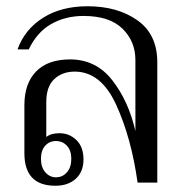

<svg xmlns="http://www.w3.org/2000/svg" viewBox="-20 -584 588 614"><path d="M58 -94V-248Q58 -317 95.5 -355.5Q133 -394 204 -394Q287 -394 339 -327.5Q391 -261 413 -165V-392Q413 -452 371.5 -492.5Q330 -533 247 -533Q189 -533 143.5 -507Q98 -481 72 -426H36Q59 -490 117.5 -527Q176 -564 260 -564Q356 -564 419.5 -519Q483 -474 483 -385V0H420Q400 -143 351.5 -249Q303 -355 219 -355Q179 -355 153.5 -331Q128 -307 128 -258V-146Q143 -158 170 -158Q202 -158 224.5 -136Q247 -114 247 -74Q247 -35 222.5 -12.5Q198 10 157 10Q58 10 58 -94ZM208 -76Q208 -103 194 -118Q180 -133 159 -133Q138 -133 124.5 -118Q111 -103 111 -76Q111 -49 125 -33Q139 -17 159 -17Q180 -17 194 -33Q208 -49 208 -76Z"/></svg>

Font: Trirong Light
Style: Regular
Weight: 300
Designer: Katatrad Team
Foundry: CadsonDemak
Version: Version 1.001